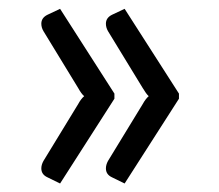

<svg xmlns="http://www.w3.org/2000/svg" viewBox="-20 -485 503 440"><path d="M117.7 -64.5 88.9 -78.6Q74.7 -85 74.7 -99.1Q74.7 -107.4 79.6 -116.2L159.2 -246.6Q165.5 -258.3 172.9 -264.6Q166.5 -270 159.2 -283.2L79.6 -413.6Q74.7 -421.9 74.7 -430.7Q74.7 -444.3 88.9 -451.2L117.7 -464.8L242.2 -270.5V-258.8ZM390.1 -270.5V-258.8L265.6 -64.5L236.8 -78.6Q222.7 -85 222.7 -99.1Q222.7 -107.4 227.5 -116.2L307.1 -246.6Q313.5 -258.3 320.8 -264.6Q314.9 -270 307.1 -283.2L227.5 -413.6Q222.7 -421.9 222.7 -430.7Q222.7 -444.3 236.8 -451.2L265.6 -464.8Z"/></svg>

Font: Kantumruy
Style: Regular
Weight: 400
Foundry: Sovichet Tep
Version: Version 1.20 August 16, 2013